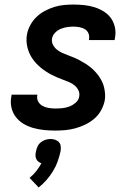

<svg xmlns="http://www.w3.org/2000/svg" viewBox="-20 -562 590 844"><path d="M223 12Q198 12 173.5 9.5Q149 7 126 0.5Q103 -6 83 -18Q63 -30 49 -48.5Q35 -67 30 -90.5Q25 -114 30 -139L31 -146H144V-143Q141 -128 148 -115.5Q155 -103 167 -96.5Q179 -90 193.5 -87.5Q208 -85 223 -85Q238 -85 253.5 -86.5Q269 -88 284 -93.5Q299 -99 312.5 -110.5Q326 -122 328 -137Q331 -152 325 -164.5Q319 -177 308.5 -186Q298 -195 285 -200.5Q272 -206 258.5 -211Q245 -216 232 -221.5Q219 -227 206.5 -233.5Q194 -240 182.5 -247.5Q171 -255 160.5 -263.5Q150 -272 140.5 -282Q131 -292 123 -303.5Q115 -315 109.5 -327.5Q104 -340 100.5 -354Q97 -368 96.5 -382.5Q96 -397 99 -413Q103 -433 114 -453Q125 -473 141.5 -488.5Q158 -504 178 -514.5Q198 -525 219 -531.5Q240 -538 261 -540Q282 -542 303 -542Q327 -542 350.5 -539.5Q374 -537 396 -530Q418 -523 437 -511Q456 -499 468.5 -481Q481 -463 485.5 -440Q490 -417 485 -393L484 -386H371V-389Q374 -403 369 -415Q364 -427 353.5 -433.5Q343 -440 329.5 -442.5Q316 -445 303 -445Q289 -445 275.5 -443Q262 -441 248 -435.5Q234 -430 223 -419Q212 -408 209 -394Q206 -379 212.5 -366Q219 -353 230 -344Q241 -335 253.5 -329.5Q266 -324 279.5 -319Q293 -314 306 -308.5Q319 -303 331 -296.5Q343 -290 355 -282.5Q367 -275 377.5 -266.5Q388 -258 397.5 -248Q407 -238 415 -226.5Q423 -215 429 -202.5Q435 -190 438 -176Q441 -162 442 -147.5Q443 -133 440 -118Q435 -96 423.5 -75.5Q412 -55 393.5 -39.5Q375 -24 354 -14Q333 -4 311 2Q289 8 267 10Q245 12 223 12ZM150 262 110 220Q127 206 139.5 190Q152 174 162 156Q154 153 148 148Q142 143 139 136Q136 129 136 120.5Q136 112 138 104Q140 93 145 82Q150 71 159.5 63.5Q169 56 180 52.5Q191 49 202 49Q213 49 223 52.5Q233 56 239.5 63.5Q246 71 247 82Q248 93 246 104Q241 126 233.5 147.5Q226 169 213.5 189.5Q201 210 185 228.5Q169 247 150 262Z"/></svg>

Font: Lode Term
Style: Bold Italic
Weight: 700
Italic angle: -11°
Monospace: yes
Designer: Belleve Invis
Foundry: Belleve Invis
Version: Version 29.2.0